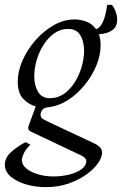

<svg xmlns="http://www.w3.org/2000/svg" viewBox="-23 -535 502 790"><path d="M165 235Q122 235 83.5 223.5Q45 212 21 191.5Q-3 171 -3 143Q-3 113 24 89.5Q51 66 82 50L102 60Q83 79 75 96Q67 113 67 124Q67 143 85 158Q103 173 133 182Q163 191 197 191Q230 191 261 183.5Q292 176 312 161.5Q332 147 332 128Q332 115 312 105L103 6Q89 -1 95 -18L124 -97Q95 -105 72.5 -128.5Q50 -152 50 -199Q50 -242 70 -287Q90 -332 123.5 -370Q157 -408 198.5 -431.5Q240 -455 284 -455Q308 -455 332.5 -446Q357 -437 372 -415Q406 -425 418 -515H438Q459 -485 459 -454Q459 -424 438 -410Q417 -396 384 -394Q391 -374 391 -349Q391 -308 373.5 -265.5Q356 -223 325.5 -185.5Q295 -148 257 -123.5Q219 -99 177 -94Q157 -92 150.5 -82Q144 -72 144 -63Q144 -53 151 -47.5Q158 -42 171 -36L367 56Q378 61 387.5 70Q397 79 397 94Q397 112 380.5 136Q364 160 333 182.5Q302 205 259.5 220Q217 235 165 235ZM183 -131Q215 -131 241 -149.5Q267 -168 285.5 -198Q304 -228 313.5 -262Q323 -296 323 -326Q323 -364 307.5 -390Q292 -416 257 -416Q226 -416 200.5 -398Q175 -380 156.5 -351Q138 -322 128 -288Q118 -254 118 -222Q118 -183 133.5 -157Q149 -131 183 -131Z"/></svg>

Font: Bona Nova
Style: Italic
Weight: 400
Italic angle: -4°
Designer: Mateusz Machalski
Foundry: Capitalics
Version: Version 4.001; ttfautohint (v1.8.3)